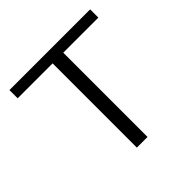

<svg xmlns="http://www.w3.org/2000/svg" viewBox="-169 -812 966 966"><g transform="rotate(-45 314.0 -329.0)"><path d="M275.7 0V-658H351.6V0ZM27.1 -599.5V-658H601.3V-599.5Z"/></g></svg>

Font: Ysabeau
Style: Bold
Weight: 700
Designer: Christian Thalmann (Catharsis Fonts)
Version: Version 2.000;gftools[0.9.27.dev2+g8671c4b]